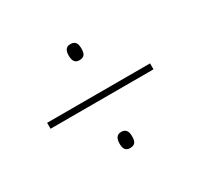

<svg xmlns="http://www.w3.org/2000/svg" viewBox="-98 -689 704 672"><g transform="rotate(-30 253.5 -353.0)"><path d="M253 -498C275 -498 279 -512 279 -530C279 -548 275 -563 253 -563C233 -563 228 -548 228 -531C228 -513 233 -498 253 -498ZM45 -341H461V-365H45ZM253 -143C275 -143 279 -157 279 -175C279 -192 275 -208 253 -208C234 -208 228 -193 228 -175C228 -158 232 -143 253 -143Z"/></g></svg>

Font: Noto Sans Gujarati UI SemiCondensed Thin
Style: Regular
Weight: 100
Width: 4
Designer: Jelle Bosma - Monotype Design Team, Universal Thirst
Foundry: Monotype Imaging Inc.
Version: Version 2.106